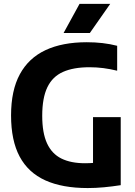

<svg xmlns="http://www.w3.org/2000/svg" viewBox="-20 -969 704 998"><path d="M436 8.5Q304 8.5 215.5 -31.5Q127 -71.5 82.2 -155Q37.5 -238.5 37.5 -369Q37.5 -499 83.2 -583.2Q129 -667.5 216.8 -708.5Q304.5 -749.5 431 -749.5Q474 -749.5 513 -745Q552 -740.5 589 -731V-601.5Q552 -610.5 517 -615Q482 -619.5 445.5 -619.5Q362 -619.5 307.5 -595.2Q253 -571 226.2 -515.5Q199.5 -460 199.5 -367Q199.5 -278 224.5 -223.8Q249.5 -169.5 299 -145Q348.5 -120.5 422 -120.5Q448 -120.5 473.5 -122.8Q499 -125 520 -128.5L463.5 -79V-360H607.5V-6.5Q563 0.5 520 4.5Q477 8.5 436 8.5ZM310.5 -797.5 393.5 -949H553L447 -797.5Z"/></svg>

Font: Encode Sans SemiCondensed
Style: Bold
Weight: 700
Width: 4
Designer: Multiple Designers
Foundry: Impallari Type
Version: Version 3.002